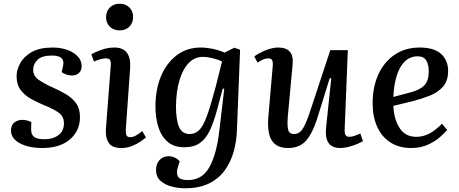

<svg xmlns="http://www.w3.org/2000/svg" viewBox="-20 -780 2465 1030"><path d="M220 -33Q264 -33 293.5 -55Q323 -77 323 -118Q323 -156 293.5 -176.5Q264 -197 216 -216Q180 -231 146.5 -249.5Q113 -268 91 -297Q69 -326 69 -372Q69 -404 88 -440Q107 -476 149.5 -500.5Q192 -525 263 -525Q305 -525 340.5 -512.5Q376 -500 397 -477.5Q418 -455 418 -425Q418 -402 403.5 -388.5Q389 -375 366 -375Q348 -375 333.5 -381Q319 -387 311 -393L319 -430Q324 -454 310 -468Q296 -482 258 -482Q205 -482 181.5 -459.5Q158 -437 158 -406Q158 -372 188 -351.5Q218 -331 258 -313Q297 -296 331.5 -276Q366 -256 387.5 -227Q409 -198 409 -152Q409 -79 355.5 -32.5Q302 14 207 14Q134 14 86.5 -11.5Q39 -37 39 -80Q39 -109 57 -123Q75 -137 99 -137Q113 -137 126 -133.5Q139 -130 148 -125L147 -85Q147 -58 163 -45.5Q179 -33 220 -33Z M549 -688Q549 -719 569 -739.5Q589 -760 622 -760Q654 -760 674 -740Q694 -720 694 -689Q694 -657 674 -637Q654 -617 622 -617Q589 -617 569 -637Q549 -657 549 -688ZM574 -426Q576 -449 570.5 -458Q565 -467 549 -467Q523 -467 484 -450L470 -489Q489 -500 523.5 -512.5Q558 -525 594 -525Q686 -525 678 -412L655 -88Q654 -65 658.5 -54.5Q663 -44 679 -44Q705 -44 743 -77L763 -43Q752 -33 732 -19.5Q712 -6 686 4Q660 14 631 14Q580 14 562.5 -14.5Q545 -43 548 -86Z M1183 -304 1175 -305 1144 -189Q1127 -126 1106 -81Q1085 -36 1052.5 -13Q1020 10 969 10Q913 10 879 -19.5Q845 -49 829.5 -98.5Q814 -148 814 -208Q814 -301 844 -372Q874 -443 928.5 -484Q983 -525 1057 -525Q1087 -525 1121 -518Q1155 -511 1185 -498L1237 -524L1268 -513L1251 -82Q1249 -22 1233.5 33.5Q1218 89 1186 133.5Q1154 178 1101.5 204Q1049 230 972 230Q936 230 900 220.5Q864 211 840.5 189.5Q817 168 817 132Q817 99 836 78.5Q855 58 884 58Q901 58 917.5 65.5Q934 73 944 86L935 114Q924 148 934.5 167Q945 186 988 186Q1066 186 1104.5 114.5Q1143 43 1157 -82ZM998 -61Q1027 -61 1048.5 -82Q1070 -103 1090 -158Q1110 -213 1137 -314L1171 -450Q1150 -461 1120.5 -468Q1091 -475 1069 -475Q1024 -475 992 -441.5Q960 -408 942.5 -348.5Q925 -289 924 -211Q924 -137 940.5 -99Q957 -61 998 -61Z M1344 -477Q1367 -495 1404.5 -510Q1442 -525 1472 -525Q1558 -525 1550 -437L1524 -155Q1520 -105 1526 -83Q1532 -61 1558 -61Q1584 -61 1601 -84.5Q1618 -108 1640 -172L1752 -511H1846L1829 -87Q1828 -65 1833.5 -55.5Q1839 -46 1854 -46Q1866 -46 1881 -51Q1896 -56 1913 -64L1927 -23Q1904 -9 1868.5 2.5Q1833 14 1806 14Q1760 14 1742 -14Q1724 -42 1729 -92L1757 -360L1749 -361L1680 -139Q1655 -62 1620.5 -24Q1586 14 1525 14Q1464 14 1438 -26.5Q1412 -67 1420 -159L1443 -424Q1445 -449 1439.5 -458Q1434 -467 1419 -467Q1406 -467 1390.5 -460.5Q1375 -454 1362 -444Z M2231 -525Q2309 -525 2346.5 -490.5Q2384 -456 2384 -400Q2384 -346 2356.5 -315Q2329 -284 2286 -267Q2243 -250 2197 -238L2090 -212Q2094 -138 2124.5 -92Q2155 -46 2213 -46Q2250 -46 2282.5 -63Q2315 -80 2351 -116L2379 -83Q2365 -66 2338.5 -43Q2312 -20 2273.5 -3Q2235 14 2186 14Q2120 14 2073.5 -16.5Q2027 -47 2003 -101Q1979 -155 1979 -225Q1979 -314 2010 -381.5Q2041 -449 2098 -487Q2155 -525 2231 -525ZM2280 -399Q2280 -434 2266.5 -456Q2253 -478 2220 -478Q2164 -478 2130 -423Q2096 -368 2090 -260L2181 -284Q2231 -297 2255.5 -321Q2280 -345 2280 -399Z"/></svg>

Font: Literata 36pt Medium
Style: Italic
Weight: 500
Italic angle: -2°
Designer: Latin by Veronika Burian and Jose Scaglione. Greek by Irene Vlachou. Cyrillic by Vera Evstafieva
Foundry: TypeTogether
Version: Version 3.002